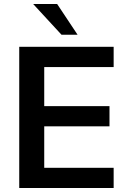

<svg xmlns="http://www.w3.org/2000/svg" viewBox="-20 -948 635 968"><path d="M77 0V-712H553V-610H203V-413H532V-311H203V-102H553V0ZM290 -773 147 -928H268L371 -773Z"/></svg>

Font: PRinguin Sans
Style: Bold
Weight: 700
Designer: Vernon Adams
Foundry: Vernon Adams
Version: ""